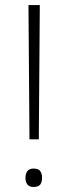

<svg xmlns="http://www.w3.org/2000/svg" viewBox="-20 -734 269 762"><path d="M134 -181H97L93 -714H138ZM81 -28Q81 -44 88.5 -54.5Q96 -65 113 -65Q133 -65 140 -54.5Q147 -44 147 -28Q147 -12 140 -2Q133 8 113 8Q96 8 88.5 -2Q81 -12 81 -28Z"/></svg>

Font: Noto Sans Hebrew Thin ExtraLight
Style: Regular
Weight: 250
Version: Version 3.001